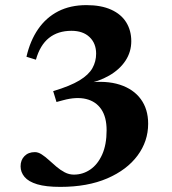

<svg xmlns="http://www.w3.org/2000/svg" viewBox="-20 -718 672 751"><path d="M201 -319 188 -361.5Q254.5 -381.5 290.8 -403.5Q327 -425.5 341.5 -451.5Q356 -477.5 356 -508Q356 -548.5 330.2 -573Q304.5 -597.5 259.5 -597.5Q206.5 -597.5 171.5 -569.5Q136.5 -541.5 120.5 -484.5L83.5 -496Q98 -559 129.2 -604.2Q160.5 -649.5 207.8 -673.8Q255 -698 318 -698Q375.5 -698 414.8 -680.2Q454 -662.5 473.8 -630.5Q493.5 -598.5 493.5 -557Q493.5 -515 470.8 -480.5Q448 -446 407.2 -422.5Q366.5 -399 312 -388.5L320.5 -394.5Q395 -404 448.5 -386.8Q502 -369.5 530.8 -330.2Q559.5 -291 559.5 -234Q559.5 -165.5 518 -109.5Q476.5 -53.5 399.5 -20.2Q322.5 13 216 13Q159.5 13 125.5 2.8Q91.5 -7.5 76 -26Q60.5 -44.5 60.5 -67.5Q60.5 -92 75.8 -107.5Q91 -123 116.5 -123Q129.5 -123 143.2 -114Q157 -105 171 -92.2Q185 -79.5 200.5 -66.2Q216 -53 233 -44Q250 -35 269 -35Q304 -35 333 -54.8Q362 -74.5 379.5 -113.2Q397 -152 397 -208.5Q397 -260 376 -290.8Q355 -321.5 316.8 -330.8Q278.5 -340 227 -326Z"/></svg>

Font: Newsreader 36pt
Style: Bold
Weight: 700
Designer: Hugues Gentile
Foundry: Production Type
Version: Version 1.003